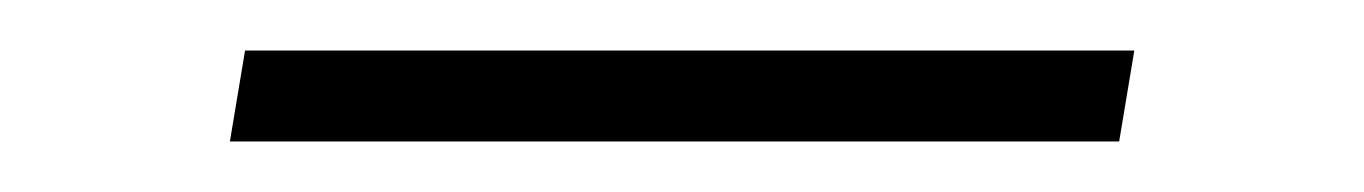

<svg xmlns="http://www.w3.org/2000/svg" viewBox="-20 -378 540 76"><path d="M71 -322 77 -358H429L423 -322Z"/></svg>

Font: Iosevka Slab XLtObl
Style: Regular
Weight: 200
Italic angle: -9°
Monospace: yes
Designer: Belleve Invis
Foundry: Belleve Invis
Version: Version 11.1.1; ttfautohint (v1.8.3)